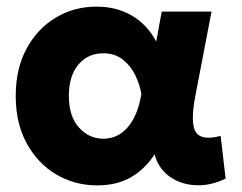

<svg xmlns="http://www.w3.org/2000/svg" viewBox="-20 -545 730 580"><path d="M273.5 15Q206 15 150 -18Q94 -51 60.8 -111.8Q27.5 -172.5 27.5 -255Q27.5 -338 60.5 -398.5Q93.5 -459 148.8 -492Q204 -525 271.5 -525Q332 -525 378.5 -497.8Q425 -470.5 452 -419.5L468.5 -510H619L571 -260Q554 -174 571.2 -146.5Q588.5 -119 646.5 -134.5L661.5 -5.5Q615.5 17 570.2 14.5Q525 12 491.8 -12Q458.5 -36 447 -78.5Q416 -32 373.8 -8.5Q331.5 15 273.5 15ZM292 -126Q336 -126 366 -160.8Q396 -195.5 407 -260.5Q402.5 -289 388.8 -317.5Q375 -346 351 -365Q327 -384 291.5 -384Q245.5 -384 216.8 -349.8Q188 -315.5 188 -256Q188 -193.5 218.5 -159.8Q249 -126 292 -126Z"/></svg>

Font: Geologica
Style: Bold
Weight: 700
Designer: Sindre Bremnes, Frode Helland
Foundry: Monokrom Skriftforlag AS
Version: Version 1.010; ttfautohint (v1.8.4.7-5d5b);gftools[0.9.28]